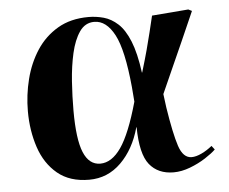

<svg xmlns="http://www.w3.org/2000/svg" viewBox="-44 -586 775 650"><g transform="rotate(-5 343.0 -260.5)"><path d="M234 14Q168 14 126.5 -20.5Q85 -55 66 -112Q47 -169 47 -235Q47 -290 60.5 -343.5Q74 -397 102 -440Q130 -483 174 -509Q218 -535 279 -535Q305 -535 330.5 -528Q356 -521 378.5 -500.5Q401 -480 417.5 -439.5Q434 -399 443 -332H444Q457 -375 465.5 -406.5Q474 -438 480.5 -465Q487 -492 494 -521L618 -531L630 -525Q605 -468 585 -423Q565 -378 546.5 -337Q528 -296 509 -253L515 -207Q529 -117 543 -74.5Q557 -32 586 -32Q601 -32 620 -41Q639 -50 656 -64L666 -51Q654 -39 630 -23.5Q606 -8 577 3Q548 14 521 14Q468 14 439 -22Q410 -58 409 -149H408Q388 -76 342.5 -31Q297 14 234 14ZM276 -37Q315 -37 347 -83Q379 -129 409 -236L405 -286Q393 -413 365.5 -465Q338 -517 297 -517Q266 -517 247 -489.5Q228 -462 218 -418Q208 -374 204.5 -323Q201 -272 201 -224Q201 -126 219.5 -81.5Q238 -37 276 -37Z"/></g></svg>

Font: Literata 72pt
Style: Bold Italic
Weight: 700
Italic angle: -2°
Designer: Latin by Veronika Burian and Jose Scaglione. Greek by Irene Vlachou. Cyrillic by Vera Evstafieva
Foundry: TypeTogether
Version: Version 3.002